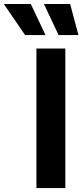

<svg xmlns="http://www.w3.org/2000/svg" viewBox="-125 -953 418 973"><path d="M206.1 0H59.6V-707H206.1ZM-105.5 -932.6H31.2L105.5 -775.4H2ZM97.7 -932.6H230.5L272.5 -775.4H171.9Z"/></svg>

Font: Pretendard JP
Style: Bold
Weight: 700
Designer: Base glyphs from Inter by Rasmus Andersson; Hangeul glyphs from Noto Sans CJK(Source Han Sans) by Jang Soo-young and Kan
Foundry: Kil Hyung-jin
Version: Version 1.309